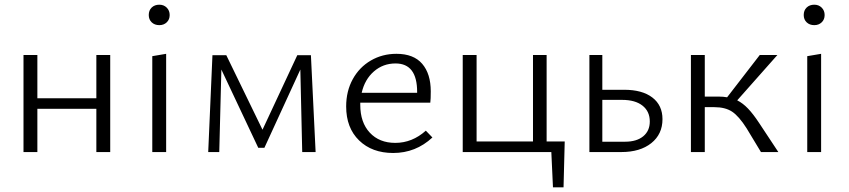

<svg xmlns="http://www.w3.org/2000/svg" viewBox="-20 -647 3613 817"><path d="M449 -413V0H390V-184H139V0H80V-413H139V-229H390V-413Z M613 -583Q613 -603 625.5 -615Q638 -627 658 -627Q677 -627 689.5 -614.5Q702 -602 702 -583Q702 -564 689.5 -552Q677 -540 658 -540Q638 -540 625.5 -552Q613 -564 613 -583ZM628 -408 687 -418V0H628Z M1266 0 1258 -351 1105 -18H1079L922 -351L913 0H866L884 -412H943L1097 -95L1245 -412H1303L1323 0Z M1820 -62Q1749 4 1653 4Q1563 4 1508 -49.5Q1453 -103 1453 -194Q1453 -259 1481 -310Q1509 -361 1558 -389.5Q1607 -418 1667 -418Q1740 -418 1776.5 -375.5Q1813 -333 1813 -258Q1813 -225 1811 -210H1513V-201Q1513 -126 1553.5 -82.5Q1594 -39 1662 -39Q1734 -39 1792 -91ZM1519 -252H1755V-256Q1755 -377 1663 -377Q1610 -377 1571 -343Q1532 -309 1519 -252Z M2378 150H2333L2326 0H1949V-413H2008V-45H2248V-413H2306V-45H2383Z M2799 -140Q2799 -76 2751.5 -38Q2704 0 2624 0H2488V-413H2543V-265H2636Q2713 -265 2756 -232Q2799 -199 2799 -140ZM2745 -130Q2745 -173 2714 -197.5Q2683 -222 2627 -222H2543V-44H2640Q2689 -44 2717 -67Q2745 -90 2745 -130Z M3292 0H3218L3157 -101Q3124 -153 3095 -172Q3066 -191 3020 -191H2979V0H2920V-413H2979V-236H3038Q3058 -236 3074 -233L3213 -413H3288L3117 -220Q3141 -208 3163 -185Q3185 -162 3210 -124Z M3400 -583Q3400 -603 3412.5 -615Q3425 -627 3445 -627Q3464 -627 3476.5 -614.5Q3489 -602 3489 -583Q3489 -564 3476.5 -552Q3464 -540 3445 -540Q3425 -540 3412.5 -552Q3400 -564 3400 -583ZM3415 -408 3474 -418V0H3415Z"/></svg>

Font: Isabella Sans
Style: Regular
Weight: 400
Designer: Original fonts by Christian Thalmann (Catharsis Fonts), Modifications by Cristiano Sobral
Version: Version 0.002;July 12, 2020;FontCreator 13.0.0.2655 64-bit; 